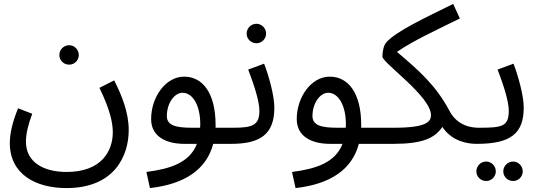

<svg xmlns="http://www.w3.org/2000/svg" viewBox="-20 -727 2745 977"><path d="M332 -398C359 -398 381 -420 381 -447C381 -474 359 -497 332 -497C304 -497 282 -474 282 -447C282 -420 304 -398 332 -398Z M30 1C30 160 162 230 318 230C564 230 635 64 635 -65C635 -155 600 -241 561 -318L486 -280C538 -173 554 -105 554 -54C554 40 498 148 319 148C201 148 112 98 112 -6C112 -46 123 -92 144 -148L72 -176C43 -105 30 -47 30 1Z M743 230C922 210 1031 134 1065 5H1157C1186 5 1207 -16 1207 -38C1207 -59 1195 -77 1167 -77H1077C1077 -82 1077 -86 1077 -91C1077 -257 1009 -337 917 -337C822 -337 749 -232 749 -121C749 -31 827 5 918 5H982C945 100 849 132 725 148ZM956 -77C871 -77 829 -90 829 -137C829 -201 867 -255 909 -255C962 -255 999 -188 999 -97C999 -90 999 -83 998 -77Z M1285 -507C1312 -507 1334 -529 1334 -556C1334 -583 1312 -606 1285 -606C1257 -606 1235 -583 1235 -556C1235 -529 1257 -507 1285 -507Z M1157 5C1306 5 1376 -45 1376 -179C1376 -239 1349 -338 1324 -403L1243 -373C1272 -297 1300 -213 1300 -163C1300 -89 1264 -77 1167 -77Z M1484 230C1663 210 1772 134 1806 5H1898C1927 5 1948 -16 1948 -38C1948 -59 1936 -77 1908 -77H1818C1818 -82 1818 -86 1818 -91C1818 -257 1750 -337 1658 -337C1563 -337 1490 -232 1490 -121C1490 -31 1568 5 1659 5H1723C1686 100 1590 132 1466 148ZM1697 -77C1612 -77 1570 -90 1570 -137C1570 -201 1608 -255 1650 -255C1703 -255 1740 -188 1740 -97C1740 -90 1740 -83 1739 -77Z M1898 5H1981C2129 5 2191 -23 2231 -81C2280 -8 2357 5 2406 5C2435 5 2456 -16 2456 -38C2456 -59 2444 -77 2416 -77C2381 -77 2308 -85 2267 -163C2199 -292 2111 -369 2000 -463C2084 -521 2203 -575 2320 -633L2286 -707C2144 -637 2000 -570 1947 -513C1933 -498 1926 -469 1926 -439C1926 -407 2173 -237 2173 -141C2173 -108 2151 -77 1985 -77H1908Z M2591 194C2618 194 2640 172 2640 145C2640 118 2618 95 2591 95C2563 95 2541 118 2541 145C2541 172 2563 194 2591 194ZM2454 194C2481 194 2503 172 2503 145C2503 118 2481 95 2454 95C2426 95 2404 118 2404 145C2404 172 2426 194 2454 194Z M2406 5C2575 5 2645 -45 2645 -179C2645 -239 2618 -338 2593 -403L2512 -373C2541 -297 2569 -213 2569 -163C2569 -82 2533 -77 2416 -77Z"/></svg>

Font: Noto Sans Arabic
Style: Regular
Weight: 400
Designer: Monotype Design Team, Nadine Chahine, Nizar Qandah and Khaled Hosny
Foundry: Monotype Imaging Inc.
Version: Version 2.012